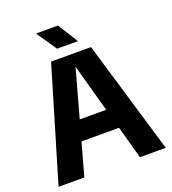

<svg xmlns="http://www.w3.org/2000/svg" viewBox="-157 -1008 1011 1126"><g transform="rotate(-20 348.5 -445.0)"><path d="M14 0 224 -705H473L683 0H522L349 -626H348L175 0ZM184 -204V-329H513V-204ZM334 -890 413 -764H283L197 -890Z"/></g></svg>

Font: TikTok Sans 24pt
Style: Bold
Weight: 700
Version: Version 4.000